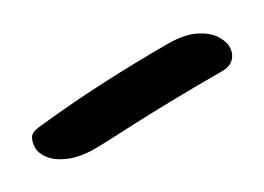

<svg xmlns="http://www.w3.org/2000/svg" viewBox="-18 -134 737 536"><g transform="rotate(-30 350.0 134.0)"><path d="M188 210Q142 210 109.5 197Q77 184 60.5 164Q44 144 44 124Q44 108 50.5 95.5Q57 83 79 80Q190 68 295 63Q400 58 508 58Q562 58 594.5 74Q627 90 641 111.5Q655 133 655 151Q655 173 641.5 186.5Q628 200 605 200Q507 200 437.5 201.5Q368 203 320.5 205Q273 207 241.5 208.5Q210 210 188 210Z"/></g></svg>

Font: Shantell Sans
Style: Bold
Weight: 700
Designer: Stephen Nixon, Anya Danilova, Shantell Martin
Foundry: Arrow Type
Version: Version 1.011;[c5ecc13dd]